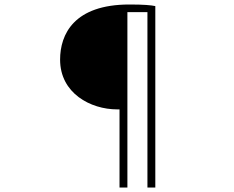

<svg xmlns="http://www.w3.org/2000/svg" viewBox="-20 -775 1040 853"><path d="M511 58H546V-721H635V58H670V-748C650 -752 620 -755 555 -755C309 -755 247 -623 247 -510C247 -361 382 -289 501 -289H511Z"/></svg>

Font: Noto Sans CJK JP Thin
Style: Regular
Weight: 250
Designer: Ryoko NISHIZUKA (kana & ideographs); Paul D. Hunt (Latin, Greek & Cyrillic); Wenlong ZHANG (bopomofo); Sandoll Communica
Foundry: Adobe Systems Incorporated
Version: Version 1.004;PS 1.004;hotconv 1.0.82;makeotf.lib2.5.63406